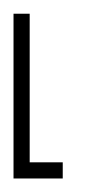

<svg xmlns="http://www.w3.org/2000/svg" viewBox="-20 -264 137 284"><path d="M0 0V-243.7H23.9V-23.9H72.8V0Z"/></svg>

Font: FS Mondwest Regular
Style: Regular
Weight: 400
Designer: NZWStudios2024
Foundry: https://fontstruct.com
Version: Version 1.0